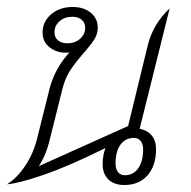

<svg xmlns="http://www.w3.org/2000/svg" viewBox="-23 -524 547 550"><path d="M424 -97Q424 -49 399.5 -21.5Q375 6 333 6Q304 6 287.5 -10Q271 -26 271 -54Q271 -78 279 -100L275 -98Q174 -48 103 -23.5Q32 1 -3 4Q26 -14 49.5 -49.5Q73 -85 83 -126L119 -270Q134 -328 176 -374Q173 -373 165 -373Q139 -373 119 -388.5Q99 -404 99 -431Q99 -462 123.5 -483Q148 -504 185 -504Q217 -504 237 -487.5Q257 -471 257 -445Q257 -427 247.5 -411.5Q238 -396 213 -368Q186 -336 174.5 -316.5Q163 -297 156 -270L120 -126Q109 -79 88 -48L344 -163L400 -393Q415 -455 463 -500L377 -155Q399 -151 411.5 -136Q424 -121 424 -97ZM170 -400Q192 -400 206.5 -413Q221 -426 221 -444Q221 -459 211 -467.5Q201 -476 184 -476Q162 -476 147.5 -463Q133 -450 133 -432Q133 -417 143 -408.5Q153 -400 170 -400ZM387 -96Q387 -111 380 -120Q373 -129 361 -129Q336 -129 322 -109.5Q308 -90 308 -56Q308 -40 315 -31Q322 -22 335 -22Q359 -22 373 -42Q387 -62 387 -96Z"/></svg>

Font: Srisakdi
Style: Regular
Weight: 400
Designer: Cadson Demak Co.,Ltd.
Foundry: Cadson Demak Co.,Ltd.
Version: Version 1.000